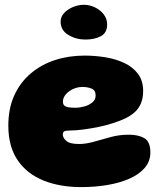

<svg xmlns="http://www.w3.org/2000/svg" viewBox="-20 -720 658 784"><path d="M312 44Q224 44 156.8 16.8Q89.5 -10.5 51.8 -66.2Q14 -122 14 -207Q14 -277 38.2 -330.2Q62.5 -383.5 105.5 -420Q148.5 -456.5 204.8 -474.8Q261 -493 325 -493Q368.5 -493 411 -486Q453.5 -479 488.2 -462.5Q523 -446 543.8 -418Q564.5 -390 564.5 -349Q564.5 -318.5 555 -296.8Q545.5 -275 528.2 -260.2Q511 -245.5 488.8 -235.2Q466.5 -225 440.5 -217Q419 -209.5 386.2 -202.5Q353.5 -195.5 320.5 -191.2Q287.5 -187 264.5 -187Q249 -187 242.8 -183.8Q236.5 -180.5 236.5 -171.5Q236.5 -165 239.5 -158.5Q242.5 -152 249 -146.5Q258 -138 271.5 -135Q285 -132 303 -132Q331.5 -132 364.2 -141.5Q397 -151 432.5 -160.5Q468 -170 506 -170Q545.5 -170 569.8 -155.5Q594 -141 594 -97.5Q594 -61 570.5 -34Q547 -7 507 10.2Q467 27.5 416.5 35.8Q366 44 312 44ZM287.5 -280Q305 -280 324.2 -285.2Q343.5 -290.5 357 -301.8Q370.5 -313 370.5 -330Q370.5 -351.5 354 -358.2Q337.5 -365 315.5 -365Q301.5 -365 287.5 -360.2Q273.5 -355.5 262.2 -347.2Q251 -339 244 -328.2Q237 -317.5 237 -305Q237 -294 243 -288.8Q249 -283.5 260.5 -281.8Q272 -280 287.5 -280ZM328.5 -558.5Q290 -558.5 258.8 -577.5Q227.5 -596.5 227.5 -632Q227.5 -651.5 242 -667Q256.5 -682.5 278.5 -691.5Q300.5 -700.5 322.5 -700.5Q346 -700.5 368 -689.8Q390 -679 403.8 -661Q417.5 -643 417.5 -620Q417.5 -586 391.8 -572.2Q366 -558.5 328.5 -558.5Z"/></svg>

Font: Gluten Thin ExtraBold
Style: Regular
Weight: 800
Version: Version 1.300